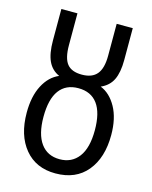

<svg xmlns="http://www.w3.org/2000/svg" viewBox="-116 -836 731 922"><g transform="rotate(15 250.0 -375.0)"><path d="M41 -237Q41 -318 69.5 -372.5Q98 -427 146 -447Q108 -464 90.5 -501.5Q73 -539 73 -604V-760H153V-602Q153 -537 175.5 -509Q198 -481 249 -481Q300 -481 324 -510Q348 -539 348 -601V-760H428V-601Q428 -540 410.5 -503.5Q393 -467 352 -449Q400 -430 430.5 -375Q461 -320 461 -237Q461 -124 405.5 -57Q350 10 249 10Q152 10 96.5 -57Q41 -124 41 -237ZM379 -239Q379 -326 346.5 -370Q314 -414 251 -414Q189 -414 156.5 -370Q124 -326 124 -238Q124 -152 157 -106.5Q190 -61 251 -61Q311 -61 345 -106Q379 -151 379 -239Z"/></g></svg>

Font: Noto Sans Mono UI Cond
Style: Regular
Weight: 400
Width: 3
Monospace: yes
Designer: Monotype Design team
Foundry: Monotype Imaging Inc.
Version: Version 1.000